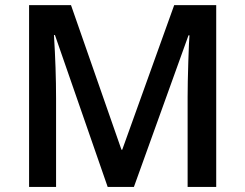

<svg xmlns="http://www.w3.org/2000/svg" viewBox="-20 -734 963 754"><path d="M402.8 0 195.8 -596.2H191.9Q200.2 -463.4 200.2 -347.2V0H94.2V-713.9H258.8L457 -146H460L664.1 -713.9H829.1V0H716.8V-353Q716.8 -406.2 719.5 -491.7Q722.2 -577.1 724.1 -595.2H720.2L505.9 0Z"/></svg>

Font: f42698313916912   
Style: Regular
Weight: 600
Foundry: Ascender Corporation
Version: Version 1.10